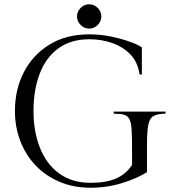

<svg xmlns="http://www.w3.org/2000/svg" viewBox="-20 -870 835 900"><path d="M755 -337Q717 -337 698.5 -325.5Q680 -314 674.5 -282Q669 -250 669 -187V-63Q623 -34 552.5 -12Q482 10 405 10Q324 10 258.5 -18Q193 -46 146.5 -95Q100 -144 75 -209.5Q50 -275 50 -350Q50 -450 91.5 -531Q133 -612 211 -660.5Q289 -709 399 -709Q450 -709 499 -699Q548 -689 587 -675Q626 -661 645 -648V-520L634 -522Q626 -579 591 -615Q556 -651 505.5 -668.5Q455 -686 399 -686Q311 -686 252.5 -642.5Q194 -599 165.5 -523Q137 -447 137 -350Q137 -253 167.5 -176.5Q198 -100 258 -56.5Q318 -13 405 -13Q478 -13 524.5 -33.5Q571 -54 599 -97V-175Q599 -229 597 -261.5Q595 -294 587 -310.5Q579 -327 562 -332Q545 -337 514 -337L512 -347H757ZM341 -793Q341 -816 358 -833Q375 -850 398 -850Q421 -850 438 -833Q455 -816 455 -793Q455 -770 438 -753Q421 -736 398 -736Q375 -736 358 -753Q341 -770 341 -793Z"/></svg>

Font: Gilda Display
Style: Regular
Weight: 400
Designer: Eduardo Rodriguez Tunni
Foundry: Eduardo Rodriguez Tunni
Version: Version 1.002; ttfautohint (v1.8.4.7-5d5b);gftools[0.9.22]